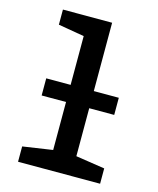

<svg xmlns="http://www.w3.org/2000/svg" viewBox="-114 -840 758 920"><g transform="rotate(15 265.0 -380.0)"><path d="M64 0V-76L212 -98V-336H91V-421H212V-663L83 -685V-760H327V-421H451V-336H327V-98L471 -76V0Z"/></g></svg>

Font: Noto Sans Mono Condensed SemiBold
Style: Regular
Weight: 600
Width: 3
Designer: Monotype Design Team
Foundry: Monotype Imaging Inc.
Version: Version 2.014